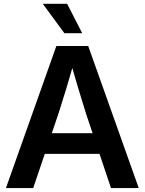

<svg xmlns="http://www.w3.org/2000/svg" viewBox="-20 -963 741 983"><path d="M10.3 0 268.6 -727.5H431.6L690.4 0H548.3L420.4 -381.3Q401.4 -441.4 380.6 -510.7Q359.9 -580.1 333 -673.3H367.2Q340.8 -580.1 319.8 -510.7Q298.8 -441.4 279.3 -381.3L149.9 0ZM163.1 -175.3V-281.2H538.1V-175.3ZM309.6 -793 199.2 -943.4H323.7L400.9 -793Z"/></svg>

Font: Inter 28pt SemiBold
Style: Regular
Weight: 600
Designer: Rasmus Andersson
Foundry: rsms
Version: Version 4.001;git-66647c0bb